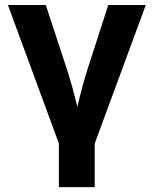

<svg xmlns="http://www.w3.org/2000/svg" viewBox="-20 -556 624 780"><path d="M222.2 35.2 12.2 -535.6H166L255.9 -262.2Q272 -211.4 284.7 -160.2Q297.4 -108.9 310.5 -55.2H277.8Q291 -108.9 303.5 -160.2Q315.9 -211.4 331.5 -262.2L419.9 -535.6H572.3L361.8 35.2ZM219.2 204.1V-3.4H364.7V204.1Z"/></svg>

Font: Inter 20pt
Style: Bold
Weight: 700
Version: Version 4.001;git-66647c0bb